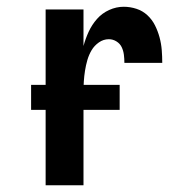

<svg xmlns="http://www.w3.org/2000/svg" viewBox="-20 -548 540 568"><path d="M115 0V-520H227V-412Q233 -434 242.5 -454.5Q252 -475 267 -492Q282 -509 303 -518.5Q324 -528 346 -528Q365 -528 383.5 -522Q402 -516 416 -503Q430 -490 438.5 -473Q447 -456 452 -437.5Q457 -419 458.5 -400Q460 -381 460 -362H348Q348 -374 346.5 -386Q345 -398 340 -408.5Q335 -419 324.5 -425.5Q314 -432 302 -432Q286 -432 272.5 -422.5Q259 -413 251 -399.5Q243 -386 238.5 -370.5Q234 -355 231.5 -339Q229 -323 228 -307.5Q227 -292 227 -276V0ZM72 -223V-297H334V-223Z"/></svg>

Font: Iosevka Term Curly
Style: Bold
Weight: 700
Designer: Belleve Invis
Foundry: Belleve Invis
Version: Version 32.3.0